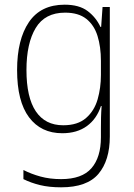

<svg xmlns="http://www.w3.org/2000/svg" viewBox="-20 -625 571 820"><path d="M256 -605Q318 -605 354 -578Q390 -551 409 -510H412L418 -595H449V-42Q449 60 400.5 117.5Q352 175 241 175Q190 175 151 165.5Q112 156 80 140V101Q113 118 153 129Q193 140 241 140Q330 140 370.5 93.5Q411 47 411 -39V-78Q411 -102 411.5 -124Q412 -146 414 -172H411Q393 -117 351 -86.5Q309 -56 246 -56Q155 -56 104 -124Q53 -192 53 -326Q53 -456 103.5 -530.5Q154 -605 256 -605ZM258 -571Q172 -571 132.5 -505.5Q93 -440 93 -326Q93 -209 133 -149.5Q173 -90 250 -90Q312 -90 347.5 -121Q383 -152 397 -201Q411 -250 411 -305V-365Q411 -425 396.5 -471.5Q382 -518 348.5 -544.5Q315 -571 258 -571Z"/></svg>

Font: Noto Sans Malayalam UI SemiCondensed ExtraLight
Style: Regular
Weight: 200
Width: 4
Designer: Jelle Bosma - Monotype Design Team
Foundry: Monotype Imaging Inc.
Version: Version 2.104; ttfautohint (v1.8.4.7-5d5b)